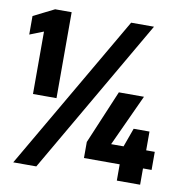

<svg xmlns="http://www.w3.org/2000/svg" viewBox="-78 -762 801 836"><g transform="rotate(10 322.5 -344.0)"><path d="M68 -308V-584L7 -560V-642L99 -688H172V-308ZM35 0 435 -688H536L137 0ZM493 0V-72H335V-143L435 -380H546L441 -152H496L526 -235H596V-152H634V-72H596V0Z"/></g></svg>

Font: Saira SemiCondensed ExtraBold
Style: Regular
Weight: 800
Width: 4
Designer: Hector Gatti with collaboration of the Omnibus-Type team
Foundry: Omnibus-Type
Version: Version 1.101